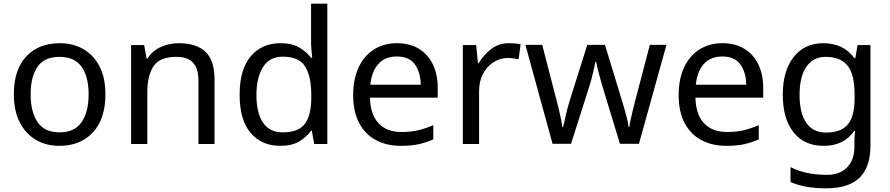

<svg xmlns="http://www.w3.org/2000/svg" viewBox="-20 -780 4820 1040"><path d="M551 -269Q551 -136 483.5 -63Q416 10 301 10Q230 10 174.5 -22.5Q119 -55 87 -117.5Q55 -180 55 -269Q55 -402 122 -474Q189 -546 304 -546Q377 -546 432.5 -513.5Q488 -481 519.5 -419.5Q551 -358 551 -269ZM146 -269Q146 -174 183.5 -118.5Q221 -63 303 -63Q384 -63 422 -118.5Q460 -174 460 -269Q460 -364 422 -418Q384 -472 302 -472Q220 -472 183 -418Q146 -364 146 -269Z M948 -546Q1044 -546 1093 -499.5Q1142 -453 1142 -349V0H1055V-343Q1055 -408 1026 -440Q997 -472 935 -472Q846 -472 812 -422Q778 -372 778 -278V0H690V-536H761L774 -463H779Q805 -505 851 -525.5Q897 -546 948 -546Z M1498 10Q1398 10 1338 -59.5Q1278 -129 1278 -267Q1278 -405 1338.5 -475.5Q1399 -546 1499 -546Q1561 -546 1600.5 -523Q1640 -500 1665 -467H1671Q1670 -480 1667.5 -505.5Q1665 -531 1665 -546V-760H1753V0H1682L1669 -72H1665Q1641 -38 1601 -14Q1561 10 1498 10ZM1512 -63Q1597 -63 1631.5 -109.5Q1666 -156 1666 -250V-266Q1666 -366 1633 -419.5Q1600 -473 1511 -473Q1440 -473 1404.5 -416.5Q1369 -360 1369 -265Q1369 -169 1404.5 -116Q1440 -63 1512 -63Z M2130 -546Q2199 -546 2248.5 -516Q2298 -486 2324.5 -431.5Q2351 -377 2351 -304V-251H1984Q1986 -160 2030.5 -112.5Q2075 -65 2155 -65Q2206 -65 2245.5 -74.5Q2285 -84 2327 -102V-25Q2286 -7 2246 1.5Q2206 10 2151 10Q2075 10 2016.5 -21Q1958 -52 1925.5 -113.5Q1893 -175 1893 -264Q1893 -352 1922.5 -415Q1952 -478 2005.5 -512Q2059 -546 2130 -546ZM2129 -474Q2066 -474 2029.5 -433.5Q1993 -393 1986 -321H2259Q2258 -389 2227 -431.5Q2196 -474 2129 -474Z M2737 -546Q2752 -546 2769.5 -544.5Q2787 -543 2800 -540L2789 -459Q2776 -462 2760.5 -464Q2745 -466 2731 -466Q2690 -466 2654 -443.5Q2618 -421 2596.5 -380.5Q2575 -340 2575 -286V0H2487V-536H2559L2569 -438H2573Q2599 -482 2640 -514Q2681 -546 2737 -546Z M3246 -303Q3240 -324 3234 -344.5Q3228 -365 3223.5 -383.5Q3219 -402 3215 -418Q3211 -434 3209 -445H3205Q3203 -434 3199.5 -418Q3196 -402 3191.5 -383Q3187 -364 3181.5 -343.5Q3176 -323 3169 -302L3073 -1H2973L2826 -537H2917L2991 -251Q2999 -222 3006 -192.5Q3013 -163 3018.5 -136.5Q3024 -110 3026 -91H3030Q3033 -103 3037 -121Q3041 -139 3045.5 -159Q3050 -179 3055.5 -199Q3061 -219 3066 -235L3161 -537H3257L3349 -235Q3356 -212 3363.5 -186Q3371 -160 3377 -135.5Q3383 -111 3385 -92H3389Q3391 -109 3396.5 -134.5Q3402 -160 3409.5 -190.5Q3417 -221 3425 -251L3500 -537H3590L3441 -1H3338Z M3893 -546Q3962 -546 4011.5 -516Q4061 -486 4087.5 -431.5Q4114 -377 4114 -304V-251H3747Q3749 -160 3793.5 -112.5Q3838 -65 3918 -65Q3969 -65 4008.5 -74.5Q4048 -84 4090 -102V-25Q4049 -7 4009 1.5Q3969 10 3914 10Q3838 10 3779.5 -21Q3721 -52 3688.5 -113.5Q3656 -175 3656 -264Q3656 -352 3685.5 -415Q3715 -478 3768.5 -512Q3822 -546 3893 -546ZM3892 -474Q3829 -474 3792.5 -433.5Q3756 -393 3749 -321H4022Q4021 -389 3990 -431.5Q3959 -474 3892 -474Z M4440 -546Q4493 -546 4535.5 -526Q4578 -506 4608 -465H4613L4625 -536H4695V9Q4695 124 4636.5 182Q4578 240 4455 240Q4397 240 4348.5 231.5Q4300 223 4262 206V125Q4341 167 4460 167Q4529 167 4568.5 126.5Q4608 86 4608 16V-5Q4608 -17 4609 -39.5Q4610 -62 4611 -71H4607Q4579 -30 4537.5 -10Q4496 10 4441 10Q4337 10 4278.5 -63Q4220 -136 4220 -267Q4220 -395 4278.5 -470.5Q4337 -546 4440 -546ZM4452 -472Q4385 -472 4348 -418.5Q4311 -365 4311 -266Q4311 -167 4347.5 -114.5Q4384 -62 4454 -62Q4535 -62 4572 -105.5Q4609 -149 4609 -246V-267Q4609 -377 4571 -424.5Q4533 -472 4452 -472Z"/></svg>

Font: Noto Sans Balinese
Style: Regular
Weight: 400
Designer: Aditya Bayu, David Williams
Foundry: David Williams
Version: Version 2.003